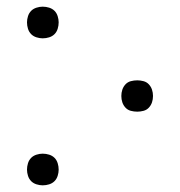

<svg xmlns="http://www.w3.org/2000/svg" viewBox="-20 -548 540 576"><path d="M108 -433Q99 -433 89.5 -436Q80 -439 73.5 -445.5Q67 -452 64 -461.5Q61 -471 61 -481Q61 -490 64 -499.5Q67 -509 73.5 -515.5Q80 -522 89.5 -525Q99 -528 108 -528Q118 -528 127.5 -525Q137 -522 143.5 -515.5Q150 -509 153 -499.5Q156 -490 156 -481Q156 -471 153 -461.5Q150 -452 143.5 -445.5Q137 -439 127.5 -436Q118 -433 108 -433ZM392 -213Q382 -213 372.5 -215.5Q363 -218 356.5 -225Q350 -232 347 -241Q344 -250 344 -260Q344 -270 347 -279Q350 -288 356.5 -295Q363 -302 372.5 -304.5Q382 -307 392 -307Q401 -307 410.5 -304.5Q420 -302 426.5 -295Q433 -288 436 -279Q439 -270 439 -260Q439 -250 436 -241Q433 -232 426.5 -225Q420 -218 410.5 -215.5Q401 -213 392 -213ZM108 8Q99 8 89.5 5Q80 2 73.5 -4.5Q67 -11 64 -20.5Q61 -30 61 -39Q61 -49 64 -58.5Q67 -68 73.5 -74.5Q80 -81 89.5 -84Q99 -87 108 -87Q118 -87 127.5 -84Q137 -81 143.5 -74.5Q150 -68 153 -58.5Q156 -49 156 -39Q156 -30 153 -20.5Q150 -11 143.5 -4.5Q137 2 127.5 5Q118 8 108 8Z"/></svg>

Font: Iosevka Term Curly Extralight
Style: Regular
Weight: 200
Designer: Belleve Invis
Foundry: Belleve Invis
Version: Version 32.3.0